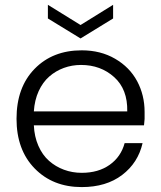

<svg xmlns="http://www.w3.org/2000/svg" viewBox="-20 -761 662 789"><path d="M313 -494.1Q275.9 -494.1 242.4 -481.9Q209 -469.7 182.4 -446.5Q155.8 -423.3 138.9 -386.5Q122.1 -349.6 119.1 -303.2H502.9Q504.9 -394 449.2 -444.1Q393.6 -494.1 313 -494.1ZM47.9 -272.9Q47.9 -401.9 122.1 -478Q196.3 -554.2 315.9 -554.2Q393.6 -554.2 453.1 -519.5Q512.7 -484.9 543.5 -427.5Q574.2 -370.1 574.2 -300.8V-272Q574.2 -268.1 571.8 -246.1H119.1Q121.1 -199.7 137.7 -161.9Q154.3 -124 181.4 -100.1Q208.5 -76.2 242.9 -63.5Q277.3 -50.8 315.9 -50.8Q384.3 -50.8 430.7 -83.7Q477.1 -116.7 492.2 -172.9H565.9Q547.4 -91.8 481.9 -42Q416.5 7.8 315.9 7.8Q197.3 7.8 122.6 -68.6Q47.9 -145 47.9 -272.9ZM176.8 -685.1V-741.2L311 -658.2L444.8 -741.2V-685.1L311 -603Z"/></svg>

Font: PoppinsZ Light
Style: Regular
Weight: 300
Designer: Ninad Kale (Devanagari), Jonny Pinhorn (Latin)
Foundry: Indian Type Foundry
Version: Version 3.002;FEAKit 1.0